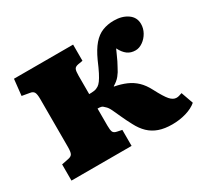

<svg xmlns="http://www.w3.org/2000/svg" viewBox="-114 -683 907 852"><g transform="rotate(-30 339.5 -256.5)"><path d="M547 8Q508 8 479.5 -2Q451 -12 430 -32Q409 -52 393 -83Q378 -111 367 -135.5Q356 -160 347 -179Q338 -198 328 -206Q320 -215 313 -217Q306 -219 294 -219V-131Q294 -109 298 -99.5Q302 -90 318 -87L342 -82V0H34V-83L69 -90Q85 -93 90 -102.5Q95 -112 95 -138V-382Q95 -408 89.5 -417.5Q84 -427 70 -429L30 -436L39 -519H342V-436L318 -432Q302 -429 298 -419.5Q294 -410 294 -388V-293Q308 -293 319.5 -294.5Q331 -296 342 -303Q350 -308 358.5 -319.5Q367 -331 377.5 -351.5Q388 -372 402 -405Q422 -449 444 -474.5Q466 -500 492.5 -510.5Q519 -521 551 -521Q593 -521 621 -501.5Q649 -482 649 -448Q649 -425 637.5 -404.5Q626 -384 607.5 -371Q589 -358 570 -358Q546 -358 529 -370.5Q512 -383 499 -409Q493 -396 487 -382.5Q481 -369 475 -356.5Q469 -344 462 -332Q453 -313 440 -297Q427 -281 406 -269V-267Q439 -261 465.5 -249.5Q492 -238 512.5 -218.5Q533 -199 549 -168Q574 -120 589.5 -102.5Q605 -85 622 -85Q629 -85 635.5 -87Q642 -89 651 -92L673 -30Q652 -12 618.5 -2Q585 8 547 8Z"/></g></svg>

Font: Literata ExtraBold
Style: Regular
Weight: 800
Designer: Latin by Veronika Burian and Jose Scaglione. Greek by Irene Vlachou. Cyrillic by Vera Evstafieva.
Foundry: TypeTogether
Version: Version 3.103;gftools[0.9.29]